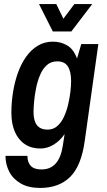

<svg xmlns="http://www.w3.org/2000/svg" viewBox="-20 -743 526 945"><path d="M178 182Q120 182 82 160Q44 138 25.5 102Q7 66 7 24H115Q115 56 131.5 73.5Q148 91 184 91Q228 91 254 62Q280 33 289 -25L298 -83Q275 -50 244 -31Q213 -12 178 -12Q135 -12 103 -33Q71 -54 53.5 -93.5Q36 -133 36 -188Q36 -238 44 -288.5Q52 -339 68 -384Q84 -429 108.5 -463.5Q133 -498 166 -518Q199 -538 240 -538Q280 -538 311.5 -519Q343 -500 359 -455L380 -526H464L397 -49Q380 74 325 128Q270 182 178 182ZM214 -105Q242 -105 262 -122.5Q282 -140 295 -168.5Q308 -197 315.5 -229Q323 -261 326.5 -291.5Q330 -322 330 -343Q330 -391 314 -416Q298 -441 262 -441Q231 -441 210.5 -422.5Q190 -404 177.5 -374.5Q165 -345 158 -311Q151 -277 148 -245Q145 -213 145 -191Q145 -105 214 -105ZM240 -588 172 -723H257L292 -651L346 -723H434L331 -588Z"/></svg>

Font: Archivo Narrow SemiBold
Style: Italic
Weight: 600
Italic angle: -8°
Designer: Hector Gatti
Foundry: Omnibus-Type
Version: Version 3.002